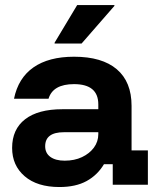

<svg xmlns="http://www.w3.org/2000/svg" viewBox="-20 -736 632 765"><path d="M216.7 9.2Q128.3 9.2 78.3 -33.8Q28.3 -76.7 28.3 -146.7Q28.3 -220.8 80 -260.8Q131.7 -300.8 228.3 -300.8H371.7V-320Q371.7 -400.8 275 -400.8Q190.8 -400.8 173.3 -342.5H35.8Q52.5 -425 113.3 -467.5Q174.2 -510 275 -510Q386.7 -510 445.4 -460Q504.2 -410 504.2 -314.2V-136.7H569.2V0H429.2V-81.7H394.2Q368.3 -38.3 325 -14.6Q281.7 9.2 216.7 9.2ZM237.5 -95.8Q276.7 -95.8 306.7 -110Q336.7 -124.2 354.2 -147.9Q371.7 -171.7 371.7 -201.7V-209.2H235Q160 -209.2 160 -153.3Q160 -125.8 180.8 -110.8Q201.7 -95.8 237.5 -95.8ZM197.5 -562.5V-565.8L287.5 -715.8H435.8V-712.5L305 -562.5Z"/></svg>

Font: Funnel Display Light
Style: Bold
Weight: 700
Version: Version 1.000